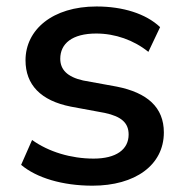

<svg xmlns="http://www.w3.org/2000/svg" viewBox="-20 -569 573 599"><path d="M268.6 10.3C401.4 10.3 491.2 -53.7 491.2 -155.8C491.2 -233.9 439.9 -279.8 344.2 -298.8L239.3 -317.9C189.5 -329.1 168 -352.1 168 -385.7C168 -432.6 204.6 -464.4 280.3 -464.4C339.4 -464.4 397.5 -443.8 442.9 -407.2L479.5 -484.4C435.1 -526.4 363.3 -548.8 281.2 -548.8C143.6 -548.8 59.6 -476.1 59.6 -380.9C59.6 -304.7 106.9 -254.9 201.2 -236.3L306.6 -216.8C359.4 -205.6 381.3 -185.1 381.3 -149.4C381.3 -102.5 342.3 -74.2 272 -74.2C201.7 -74.2 131.8 -95.2 80.1 -132.3L45.9 -54.7C93.8 -14.2 174.8 10.3 268.6 10.3Z"/></svg>

Font: Winston Medium
Style: Regular
Weight: 500
Designer: Vernon Adams, Kim Jin-seong, David Berlow, Cristiano Sobral
Foundry: The Winston Project Authors
Version: Version 3.004